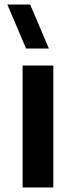

<svg xmlns="http://www.w3.org/2000/svg" viewBox="-20 -830 336 850"><path d="M95.5 -615 12.5 -810H113.5L196.5 -615ZM80 0V-540H216V0Z"/></svg>

Font: Manrope ExtraLight ExtraBold
Style: Regular
Weight: 800
Version: Version 4.504